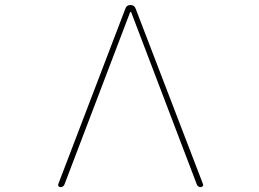

<svg xmlns="http://www.w3.org/2000/svg" viewBox="-20 -773 1040 770"><path d="M786.1 -22.5Q772.5 -22.5 768.6 -35.2L505.9 -724.6Q504.9 -725.6 503.9 -725.6Q502.9 -725.6 502 -724.6L239.3 -35.2Q235.4 -22.5 221.7 -22.5Q217.8 -22.5 214.8 -26.4Q212.9 -29.3 212.9 -31.2Q212.9 -33.2 213.9 -35.2L482.4 -737.3Q487.3 -752.9 503.4 -752.9Q519.5 -752.9 524.4 -737.3L793.9 -35.2Q794.9 -33.2 794.9 -31.2Q794.9 -29.3 793 -26.4Q790 -22.5 786.1 -22.5Z"/></svg>

Font: Rounded Mgen+ 1mn thin
Style: Regular
Weight: 100
Designer: [Source Han Sans]
Ryoko NISHIZUKA  (kana & ideographs); Paul D. Hunt (Latin, Greek & Cyrillic); Wenlong ZHANG  (bopomofo
Version: Version 1.059.20150602